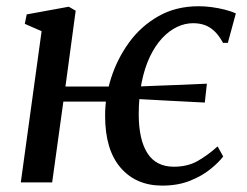

<svg xmlns="http://www.w3.org/2000/svg" viewBox="-20 -570 773 600"><path d="M45 0 110 -472.5 57.5 -495.5 63.5 -525 195 -549 216.5 -536.5 184.5 -299.5H366L346.5 -252.5H178L143 0ZM487 10Q405 10 356.8 -46Q308.5 -102 308.5 -207.5Q308 -265.5 327 -325.5Q346 -385.5 383 -436.8Q420 -488 474.8 -519.2Q529.5 -550.5 601 -550.5Q620 -550.5 641 -547.8Q662 -545 682 -540Q702 -535 717 -528L692 -436H677Q664.5 -459 650.2 -472.5Q636 -486 619.5 -491.8Q603 -497.5 583.5 -497.5Q558 -497.5 533.2 -485.8Q508.5 -474 486.8 -450.8Q465 -427.5 448.5 -393Q432 -358.5 422.8 -313Q413.5 -267.5 413.5 -211Q414 -132.5 441 -90.8Q468 -49 523.5 -49Q566.5 -49 598.2 -67.2Q630 -85.5 660 -112.5L677.5 -81Q664.5 -63.5 638.2 -42Q612 -20.5 574 -5.2Q536 10 487 10ZM620 -249.5Q564 -252 508.8 -255.2Q453.5 -258.5 392.5 -261.5L383.5 -298.5Q426 -300.5 467 -302Q508 -303.5 547.8 -305Q587.5 -306.5 626.5 -308.5Z"/></svg>

Font: Merriweather 60pt
Style: Italic
Weight: 400
Italic angle: -7.8°
Version: Version 2.101